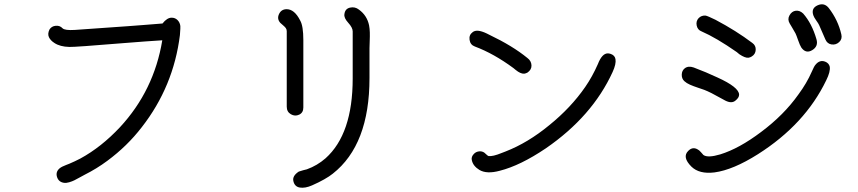

<svg xmlns="http://www.w3.org/2000/svg" viewBox="-20 -804 4040 904"><path d="M829.1 -681.6Q830.1 -676.8 827.1 -638.7Q796.9 -396.5 647.5 -205.1Q579.1 -116.2 485.4 -46.9Q435.5 -9.8 378.9 18.6Q375 20.5 357.4 30.3Q339.8 40 330.1 44.9Q320.3 49.8 305.7 54.2Q291 58.6 280.3 56.6Q255.9 52.7 248.5 29.3Q241.2 5.9 259.8 -10.7Q265.6 -15.6 273.4 -19.5Q281.2 -23.4 291.5 -27.3Q301.8 -31.2 306.6 -33.2Q332 -43.9 358.4 -57.6Q457 -111.3 544.9 -205.1Q705.1 -377.9 744.1 -614.3Q678.7 -610.4 556.6 -600.6Q332 -582 306.6 -583Q262.7 -584 236.3 -601.6Q217.8 -613.3 210.4 -628.9Q203.1 -644.5 212.9 -665Q222.7 -680.7 242.2 -682.6Q261.7 -684.6 274.4 -670.9Q285.2 -660.2 332 -663.1Q348.6 -664.1 582 -680.7Q601.6 -681.6 658.2 -686.5Q714.8 -691.4 745.1 -693.4Q766.6 -720.7 788.1 -720.7Q804.7 -720.7 815.9 -709.5Q827.1 -698.2 829.1 -681.6Z M1408.2 -297.9Q1408.2 -273.4 1388.7 -264.2Q1369.1 -254.9 1349.6 -266.1Q1330.1 -277.3 1330.1 -301.8V-657.2Q1330.1 -666 1325.2 -672.4Q1320.3 -678.7 1311.5 -686Q1302.7 -693.4 1299.8 -696.3Q1283.2 -714.8 1293.5 -737.3Q1303.7 -759.8 1328.1 -760.7Q1366.2 -761.7 1393.6 -707Q1408.2 -681.6 1408.2 -615.2ZM1717.8 -684.6Q1720.7 -668.9 1721.2 -651.4Q1721.7 -633.8 1720.7 -610.4Q1719.7 -586.9 1719.7 -577.1V-436.5Q1719.7 -122.1 1546.9 13.7Q1531.2 26.4 1506.3 40.5Q1481.4 54.7 1449.2 68.8Q1417 83 1392.1 79.1Q1367.2 75.2 1361.3 48.8Q1355.5 24.4 1386.7 3.9Q1390.6 2 1407.2 -2.4Q1423.8 -6.8 1424.8 -6.8Q1473.6 -24.4 1512.7 -58.6Q1640.6 -172.9 1640.6 -434.6V-656.2Q1640.6 -673.8 1619.6 -696.8Q1598.6 -719.7 1601.6 -737.3Q1604.5 -762.7 1627.9 -768.1Q1651.4 -773.4 1669.9 -758.8Q1708 -731.4 1717.8 -684.6Z M2215.8 -585Q2194.3 -592.8 2190.9 -616.2Q2187.5 -639.6 2205.1 -652.3Q2224.6 -668.9 2271.5 -646.5Q2281.2 -641.6 2283.2 -640.6Q2393.6 -587.9 2462.9 -531.2Q2481.4 -517.6 2482.4 -496.6Q2483.4 -475.6 2462.9 -461.9Q2455.1 -458 2448.2 -457Q2430.7 -456.1 2408.2 -474.6Q2400.4 -481.4 2397.5 -483.4Q2304.7 -551.8 2215.8 -585ZM2856.4 -549.8Q2875 -543 2877.9 -525.4Q2881.8 -502.9 2864.3 -464.8Q2768.6 -255.9 2549.8 -105.5Q2429.7 -24.4 2333 0Q2271.5 16.6 2237.3 -3.9Q2222.7 -12.7 2213.4 -24.4Q2204.1 -36.1 2201.2 -51.3Q2198.2 -66.4 2211.9 -80.1Q2221.7 -89.8 2235.8 -91.3Q2250 -92.8 2260.7 -85Q2262.7 -84 2269.5 -77.1Q2276.4 -70.3 2280.3 -69.3Q2299.8 -66.4 2342.8 -84Q2357.4 -89.8 2360.4 -90.8Q2465.8 -131.8 2566.4 -214.8Q2668 -296.9 2735.4 -394.5Q2768.6 -442.4 2794.9 -502Q2814.5 -552.7 2841.8 -552.7Q2848.6 -552.7 2856.4 -549.8Z M3283.2 -656.2Q3264.6 -663.1 3260.3 -683.6Q3255.9 -704.1 3269.5 -718.8Q3283.2 -732.4 3302.7 -730.5Q3312.5 -728.5 3348.6 -710.9Q3446.3 -659.2 3522.5 -601.6Q3539.1 -589.8 3538.1 -569.3Q3537.1 -548.8 3519.5 -538.1Q3511.7 -533.2 3503.9 -532.2Q3488.3 -530.3 3460.9 -548.8Q3451.2 -556.6 3449.2 -558.6Q3352.5 -626 3283.2 -656.2ZM3295.9 -380.9Q3288.1 -383.8 3266.1 -391.1Q3244.1 -398.4 3228.5 -405.3Q3212.9 -412.1 3202.1 -421.9Q3189.5 -433.6 3189.9 -452.6Q3190.4 -471.7 3204.1 -482.4Q3220.7 -495.1 3246.1 -486.3Q3305.7 -463.9 3357.4 -439.5Q3459 -393.6 3460 -358.4Q3460 -343.8 3442.4 -330.1Q3424.8 -315.4 3395.5 -330.1Q3395.5 -330.1 3372.1 -342.8Q3326.2 -369.1 3295.9 -380.9ZM3865.2 -513.7Q3882.8 -506.8 3886.7 -490.2Q3890.6 -466.8 3870.1 -425.8Q3770.5 -218.8 3548.8 -78.1Q3431.6 -3.9 3343.8 7.8Q3272.5 16.6 3235.4 -19.5Q3190.4 -64.5 3220.7 -93.8Q3241.2 -114.3 3264.6 -100.6Q3271.5 -97.7 3280.3 -87.4Q3289.1 -77.1 3292 -74.2Q3312.5 -59.6 3371.1 -77.1Q3460 -104.5 3563.5 -182.6Q3670.9 -262.7 3739.3 -359.4Q3778.3 -412.1 3801.8 -465.8Q3813.5 -493.2 3820.3 -500Q3839.8 -523.4 3865.2 -513.7ZM3824.2 -619.1Q3834 -585.9 3804.2 -567.9Q3774.4 -549.8 3752.9 -580.1Q3746.1 -590.8 3737.8 -614.7Q3729.5 -638.7 3725.6 -646.5Q3720.7 -656.2 3710.4 -672.9Q3700.2 -689.5 3698.2 -693.4Q3686.5 -712.9 3697.3 -731.9Q3708 -751 3726.6 -753.4Q3745.1 -755.9 3761.7 -740.2Q3802.7 -693.4 3824.2 -619.1ZM3941.4 -641.6Q3946.3 -620.1 3931.2 -606Q3916 -591.8 3895.5 -594.7Q3875 -597.7 3866.2 -618.2L3836.9 -685.5Q3834 -692.4 3823.2 -707.5Q3812.5 -722.7 3809.6 -731.4Q3797.9 -764.6 3829.1 -778.8Q3860.4 -793 3881.8 -766.6Q3925.8 -710 3941.4 -641.6Z"/></svg>

Font: irohamaru Regular
Style: Regular
Weight: 400
Designer: [Source Han Sans]
Ryoko NISHIZUKA  (kana & ideographs); Paul D. Hunt (Latin, Greek & Cyrillic); Wenlong ZHANG  (bopomofo
Version: Version 1.00